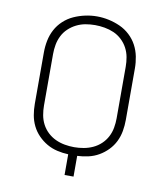

<svg xmlns="http://www.w3.org/2000/svg" viewBox="-83 -816 767 885"><g transform="rotate(10 300.0 -373.0)"><path d="M279 0V-97Q253 -98 227 -104Q201 -110 178.5 -123Q156 -136 137.5 -155Q119 -174 107.5 -197.5Q96 -221 91.5 -247Q87 -273 87 -299V-540Q87 -568 92.5 -595.5Q98 -623 111 -647.5Q124 -672 145 -691.5Q166 -711 191.5 -722.5Q217 -734 244.5 -740Q272 -746 300 -746Q328 -746 355.5 -740Q383 -734 408.5 -722.5Q434 -711 455 -691.5Q476 -672 489 -647.5Q502 -623 507.5 -595.5Q513 -568 513 -540V-299Q513 -273 508.5 -247Q504 -221 492.5 -197.5Q481 -174 462.5 -155Q444 -136 421.5 -123Q399 -110 373 -104Q347 -98 321 -97V0ZM300 -134Q322 -134 344.5 -138Q367 -142 387.5 -151.5Q408 -161 424.5 -176.5Q441 -192 451.5 -212Q462 -232 466 -254.5Q470 -277 470 -299V-540Q470 -563 466 -585Q462 -607 451.5 -627Q441 -647 424 -663Q407 -679 386.5 -688Q366 -697 343 -701Q320 -705 298 -705Q275 -705 253 -701Q231 -697 211 -687Q191 -677 174.5 -661.5Q158 -646 148 -626Q138 -606 134 -584Q130 -562 130 -540V-299Q130 -277 134 -254.5Q138 -232 148.5 -212Q159 -192 175.5 -176.5Q192 -161 212.5 -151.5Q233 -142 255.5 -138Q278 -134 300 -134Z"/></g></svg>

Font: Zed Sans Extralight Extended
Style: Regular
Weight: 200
Width: 7
Designer: Belleve Invis
Foundry: Belleve Invis
Version: Version 1.0.0; ttfautohint (v1.8.4)